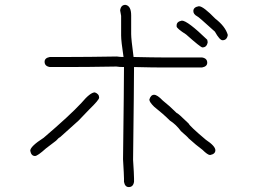

<svg xmlns="http://www.w3.org/2000/svg" viewBox="-20 -635 1040 784"><path d="M492.2 -615.2Q515.6 -611.3 515.6 -572.3V-496.1Q515.6 -475.6 525.4 -402.3H527.3Q606.9 -400.4 646.5 -400.4H804.7Q826.2 -397 826.2 -378.9Q826.2 -363.3 804.7 -359.4H644.5Q605.5 -359.4 527.3 -361.3V-359.4Q527.3 -299.3 523.4 17.6Q527.3 77.1 527.3 93.8V107.4Q523.9 128.9 505.9 128.9Q490.2 128.9 486.3 107.4V93.8Q486.3 81.1 482.4 15.6Q486.3 -294.9 486.3 -361.3H484.4Q467.3 -361.3 455.1 -363.3Q335.4 -361.3 257.8 -361.3H183.6Q162.1 -364.7 162.1 -382.8Q162.1 -398.4 183.6 -402.3H255.9Q336.9 -402.3 457 -404.3Q469.2 -402.3 484.4 -402.3Q474.6 -466.8 474.6 -490.2V-570.3Q474.6 -572.8 470.7 -591.8V-593.8Q474.1 -615.2 492.2 -615.2ZM367.2 -257.8Q384.8 -251.5 384.8 -236.3Q384.8 -227.1 343.8 -187.5L300.8 -142.6L224.6 -74.2Q221.2 -74.2 209 -60.5L168 -29.3Q133.3 2 123 2Q107.4 2 103.5 -19.5Q103.5 -37.1 158.2 -72.3Q265.1 -163.6 312.5 -214.8Q348.6 -257.8 367.2 -257.8ZM609.4 -248Q622.1 -248 644.5 -224.6Q671.9 -203.1 701.2 -173.8Q706.1 -173.8 750 -130.9Q755.4 -119.1 820.3 -64.5Q859.4 -38.6 859.4 -21.5Q859.4 -5.9 837.9 -2Q828.1 -2 806.6 -23.4Q781.2 -42 750 -70.3Q750 -72.3 718.8 -99.6Q699.2 -126.5 673.8 -142.6Q646.5 -169.9 609.4 -199.2Q589.8 -218.3 589.8 -228.5Q595.7 -248 609.4 -248ZM791 -609.4H793Q810.1 -609.4 859.4 -558.6Q900.4 -526.9 910.2 -492.2Q906.7 -470.7 888.7 -470.7Q877 -470.7 857.4 -505.9Q788.6 -568.4 785.2 -568.4Q769.5 -576.7 769.5 -589.8Q769.5 -605.5 791 -609.4ZM722.7 -550.8Q745.6 -550.8 826.2 -472.7L828.1 -462.9Q824.7 -441.4 806.6 -441.4Q799.3 -441.4 740.2 -494.1Q701.2 -519 701.2 -527.3V-531.2Q701.2 -546.9 722.7 -550.8Z"/></svg>

Font: CEF Fonts CJK Mono
Style: Regular
Weight: 400
Designer: PartyBoss (派对大魔王)
Version: Release 2.25